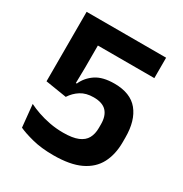

<svg xmlns="http://www.w3.org/2000/svg" viewBox="-154 -757 847 888"><g transform="rotate(30 269.0 -313.0)"><path d="M252.5 12.5Q188.5 12.5 140 0Q91.5 -12.5 64 -25.5L52 -145.5Q74.5 -134 104 -123.8Q133.5 -113.5 168 -107Q202.5 -100.5 240 -100.5Q289.5 -100.5 318.5 -112.5Q347.5 -124.5 360 -147.2Q372.5 -170 372.5 -202V-222Q372.5 -266 350.8 -289.5Q329 -313 281.5 -313Q241 -313 213.5 -295.5Q186 -278 168 -250L55 -268V-639H479.5V-530H178V-411.5L176.5 -329H181.5Q198.5 -367.5 234.8 -391.8Q271 -416 333 -416Q419 -416 460 -365.8Q501 -315.5 501 -225.5V-200Q501 -135 476 -87.2Q451 -39.5 396.5 -13.5Q342 12.5 252.5 12.5Z"/></g></svg>

Font: Anek Kannada Medium SemiBold
Style: Regular
Weight: 600
Version: Version 1.003